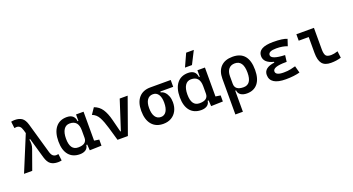

<svg xmlns="http://www.w3.org/2000/svg" viewBox="-59 -1592 4805 2613"><g transform="rotate(-20 2344.0 -285.0)"><path d="M31.2 0 243.2 -512.7 230.5 -557.6Q218.3 -600.6 199 -617.2Q179.7 -633.8 151.9 -633.8Q138.2 -633.8 121.1 -629.9L109.4 -726.6Q134.8 -732.4 162.6 -732.4Q226.1 -732.4 265.1 -705.1Q304.2 -677.7 325.2 -605.5L450.7 -167Q462.9 -123.5 482.9 -106.2Q502.9 -88.9 532.2 -88.9Q545.9 -88.9 563 -92.8L574.7 3.9Q549.3 9.8 521.5 9.8Q456.5 9.8 416.7 -18.6Q377 -46.9 355 -122.6L271 -416L258.3 -412.1Q273.9 -345.2 252 -285.2L149.9 0Z M838.9 9.8Q735.4 9.8 678.5 -58.3Q621.6 -126.5 621.6 -253.9Q621.6 -384.3 678.5 -455.8Q735.4 -527.3 838.9 -527.3Q949.7 -527.3 961.4 -423.8H972.7V-517.6H1081.5V-98.6L1152.8 -87.9V0L981.4 4.9L975.6 -80.1H961.9Q957 -35.6 924.1 -12.9Q891.1 9.8 838.9 9.8ZM731.4 -253.9Q731.4 -85.4 848.6 -85.4Q972.7 -85.4 972.7 -179.2V-287.6Q972.7 -432.1 847.7 -432.1Q792 -432.1 761.7 -385.5Q731.4 -338.9 731.4 -253.9Z M1385.3 0 1330.1 -190.4Q1301.3 -290 1268.3 -352.3Q1235.4 -414.6 1173.3 -438L1234.4 -527.3Q1307.1 -500.5 1347.7 -439.5Q1388.2 -378.4 1413.6 -278.3L1460.4 -93.8H1467.8L1605 -517.6H1720.2L1535.2 0Z M2048.3 9.8Q1940.9 9.8 1881.8 -60.5Q1822.8 -130.9 1822.8 -258.8Q1822.8 -382.3 1881.8 -450Q1940.9 -517.6 2048.3 -517.6H2343.8V-418.5H2157.7V-404.8Q2189.5 -399.9 2214.8 -374.3Q2240.2 -348.6 2254.6 -309.6Q2269 -270.5 2269 -223.6Q2269 -153.3 2241.7 -100.8Q2214.4 -48.3 2164.8 -19.3Q2115.2 9.8 2048.3 9.8ZM2048.3 -89.4Q2099.6 -89.4 2127.4 -133.5Q2155.3 -177.7 2155.3 -258.8Q2155.3 -335 2127.4 -376.7Q2099.6 -418.5 2048.3 -418.5Q1994.6 -418.5 1965.6 -376.7Q1936.5 -335 1936.5 -258.8Q1936.5 -177.7 1965.6 -133.5Q1994.6 -89.4 2048.3 -89.4Z M2596.7 9.8Q2493.2 9.8 2436.3 -58.3Q2379.4 -126.5 2379.4 -253.9Q2379.4 -384.3 2436.3 -455.8Q2493.2 -527.3 2596.7 -527.3Q2707.5 -527.3 2719.2 -423.8H2730.5V-517.6H2839.4V-98.6L2910.6 -87.9V0L2739.3 4.9L2733.4 -80.1H2719.7Q2714.8 -35.6 2681.9 -12.9Q2648.9 9.8 2596.7 9.8ZM2489.3 -253.9Q2489.3 -85.4 2606.4 -85.4Q2730.5 -85.4 2730.5 -179.2V-287.6Q2730.5 -432.1 2605.5 -432.1Q2549.8 -432.1 2519.5 -385.5Q2489.3 -338.9 2489.3 -253.9ZM2584 -609.4 2668.5 -794.9H2779.3L2685.1 -609.4Z M3010.3 224.6V-293Q3010.3 -404.8 3070.3 -466.1Q3130.4 -527.3 3240.2 -527.3Q3470.2 -527.3 3470.2 -253.9Q3470.2 -126.5 3414.8 -58.3Q3359.4 9.8 3258.8 9.8Q3204.1 9.8 3169.9 -12.9Q3135.7 -35.6 3130.9 -80.1H3119.1V224.6ZM3239.3 -432.1Q3182.1 -432.1 3150.6 -394.5Q3119.1 -356.9 3119.1 -288.6V-180.7Q3119.1 -85.4 3243.7 -85.4Q3360.4 -85.4 3360.4 -253.9Q3360.4 -432.1 3239.3 -432.1Z M3821.3 9.8Q3595.2 9.8 3595.2 -135.3Q3595.2 -237.3 3749.5 -257.8V-269Q3609.9 -303.2 3609.9 -402.3Q3609.9 -527.3 3829.1 -527.3Q3968.8 -527.3 4029.8 -500L3998 -404.3Q3930.2 -430.7 3839.8 -430.7Q3724.1 -430.7 3724.1 -374.5Q3724.1 -311.5 3922.9 -303.7L3911.1 -209.5H3895.5Q3709.5 -209.5 3709.5 -144Q3709.5 -86.9 3825.2 -86.9Q3886.2 -86.9 3926.3 -96.2Q3966.3 -105.5 3998 -113.8L4024.9 -13.7Q3985.8 -2.9 3934.3 3.4Q3882.8 9.8 3821.3 9.8Z M4474.6 9.8Q4386.7 9.8 4347.7 -39.1Q4308.6 -87.9 4308.6 -195.3V-424.3H4163.6V-517.6H4418V-206.5Q4418 -145 4435.5 -117.2Q4453.1 -89.4 4513.7 -89.4Q4552.2 -89.4 4610.8 -107.9L4622.6 -10.7Q4584.5 0 4549.6 4.9Q4514.6 9.8 4474.6 9.8Z"/></g></svg>

Font: Caskaydia Cove Medium
Style: Regular
Weight: 500
Monospace: yes
Designer: Aaron Bell
Foundry: Saja Typeworks
Version: Version 4.300; ttfautohint (v1.8.3)